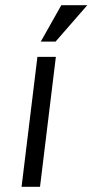

<svg xmlns="http://www.w3.org/2000/svg" viewBox="-20 -719 356 739"><path d="M216 -699H316L194 -559H137ZM124 -500H195L134 0H63Z"/></svg>

Font: Haskoy
Style: Italic
Weight: 400
Designer: Ertekin Erdin
Foundry: Ertekin Erdin
Version: Version 2.000; ttfautohint (v1.8.4.7-5d5b)